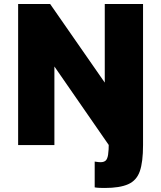

<svg xmlns="http://www.w3.org/2000/svg" viewBox="-20 -720 800 953"><path d="M500 213Q489 213 475 212.5Q461 212 450 210V82Q461 84 468.5 84.5Q476 85 480 85Q495 85 504 77.5Q513 70 516.5 48Q520 26 520 -15V-530H690V0Q690 84 674 130Q658 176 616 194.5Q574 213 500 213ZM70 0V-700H229L500 -310V-700H690V0H520L250 -390V0Z"/></svg>

Font: Golos Text
Style: Bold
Weight: 700
Designer: A.Korolkova, Vitaly Kuzmin
Foundry: ParaType Ltd
Version: Version 2.004